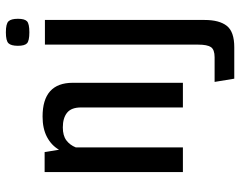

<svg xmlns="http://www.w3.org/2000/svg" viewBox="-102 -541 818 654"><g transform="rotate(-90 307.0 -214.0)"><path d="M48 -471H116L124 -422Q139 -448 167.5 -463Q196 -478 237 -478Q352 -478 352 -375V0H268V-347Q268 -380 250 -394.5Q232 -409 200 -409Q172 -409 156 -397Q140 -385 132 -365V0H48ZM524 -523Q495 -523 486.5 -531Q478 -539 478 -562Q478 -585 486.5 -594Q495 -603 524 -603Q553 -603 561.5 -594Q570 -585 570 -562Q570 -539 561.5 -531Q553 -523 524 -523ZM366 175 355 108H439Q465 108 473.5 95.5Q482 83 482 52V-470H566V74Q566 124 546 149.5Q526 175 473 175Z"/></g></svg>

Font: Smooch Sans SemiBold
Style: Bold
Weight: 600
Designer: Robert E. Leuschke
Foundry: Robert E. Leuschke
Version: Version 1.010; ttfautohint (v1.8.3)